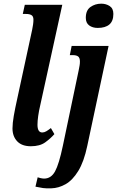

<svg xmlns="http://www.w3.org/2000/svg" viewBox="-20 -786 637 1045"><path d="M148 10Q99 10 73.5 -17Q48 -44 48 -87Q48 -115 55 -155.5Q62 -196 75 -254L155 -624Q158 -638 160 -652.5Q162 -667 162 -679Q162 -697 151.5 -703.5Q141 -710 122 -710H104L115 -760H319L199 -213Q192 -184 188 -155.5Q184 -127 184 -107Q184 -65 210 -65Q221 -65 232 -71.5Q243 -78 257 -89L276 -56Q256 -33 226.5 -11.5Q197 10 148 10ZM512 -634Q484 -634 465.5 -647.5Q447 -661 447 -689Q447 -730 472.5 -748Q498 -766 531 -766Q557 -766 577 -753Q597 -740 597 -710Q597 -671 575 -652.5Q553 -634 512 -634ZM259 239Q232 240 214 237.5Q196 235 173 230L185 179Q190 181 201 183.5Q212 186 220 186Q258 186 279.5 147Q301 108 322 8L408 -402Q411 -418 413 -428.5Q415 -439 415 -451Q415 -471 405.5 -478.5Q396 -486 375 -486H360L370 -536H571L455 8Q437 94 406 144.5Q375 195 337 216.5Q299 238 259 239Z"/></svg>

Font: Noto Serif ExtraCondensed
Style: Bold Italic
Weight: 700
Width: 2
Italic angle: -12°
Designer: Monotype Design Team
Foundry: Monotype Imaging Inc.
Version: Version 2.013; ttfautohint (v1.8.4.7-5d5b)